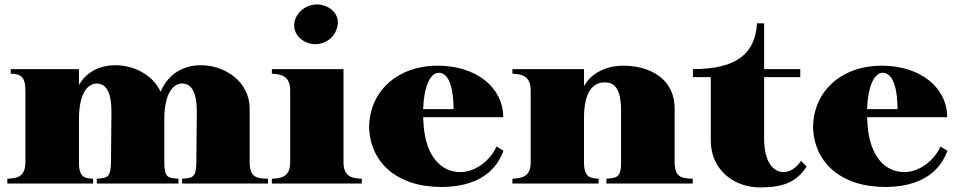

<svg xmlns="http://www.w3.org/2000/svg" viewBox="-20 -802 4185 839"><path d="M12 -21V0H387V-21C351 -23 325 -25 325 -93V-280C325 -398 365 -437 403 -437C437 -437 468 -411 467 -308L465 -93C464 -26 449 -24 403 -21V0H760V-21C714 -24 698 -25 698 -93V-280C698 -398 739 -437 776 -437C810 -437 841 -411 840 -308L838 -93C837 -26 822 -24 776 -21V0H1151V-21C1105 -22 1071 -25 1071 -93V-327C1071 -446 962 -517 858 -517C788 -517 717 -485 682 -401C648 -475 565 -517 484 -517C420 -517 358 -490 325 -430V-500H27V-480C66 -478 91 -472 91 -407V-93C91 -26 50 -23 12 -21Z M1168 -21V0H1561V-21C1525 -23 1481 -25 1481 -93V-500H1168V-480C1206 -478 1248 -472 1248 -407V-93C1248 -26 1206 -23 1168 -21ZM1451 -675C1470 -726 1437 -767 1391 -779C1344 -792 1289 -768 1270 -718C1253 -667 1286 -625 1333 -612C1378 -600 1434 -623 1451 -675Z M1908 15C2109 15 2162 -95 2180 -143L2150 -162C2123 -102 2059 -50 1992 -50C1910 -50 1841 -115 1831 -257L1829 -290H2179C2179 -419 2062 -515 1893 -515C1715 -515 1593 -401 1593 -244C1598 -93 1714 15 1908 15ZM1829 -325C1832 -421 1859 -484 1897 -484C1931 -484 1961 -445 1962 -325Z M2928 -93V-327C2928 -463 2813 -515 2704 -515C2633 -515 2564 -485 2532 -425V-500H2219V-480C2258 -478 2299 -472 2299 -407V-93C2299 -26 2257 -24 2219 -21V0H2596V-21C2560 -24 2532 -25 2532 -93V-287C2532 -405 2574 -442 2622 -442C2660 -442 2694 -424 2694 -315V-93C2694 -26 2676 -25 2630 -21V0H3007V-21C2961 -23 2928 -25 2928 -93Z M3008 -465H3086V-187C3086 -59 3189 17 3300 17C3404 17 3459 -6 3505 -74L3480 -99C3460 -68 3431 -50 3404 -50C3360 -50 3319 -93 3319 -196V-465H3477V-500H3319V-700H3288C3280 -567 3198 -500 3008 -500Z M3848 15C4049 15 4102 -95 4120 -143L4090 -162C4063 -102 3999 -50 3932 -50C3850 -50 3781 -115 3771 -257L3769 -290H4119C4119 -419 4002 -515 3833 -515C3655 -515 3533 -401 3533 -244C3538 -93 3654 15 3848 15ZM3769 -325C3772 -421 3799 -484 3837 -484C3871 -484 3901 -445 3902 -325Z"/></svg>

Font: Sprat Black
Style: Regular
Weight: 900
Designer: Ethan Nakache
Foundry: Collletttivo
Version: Version 2.000;Glyphs 3.2 (3217)